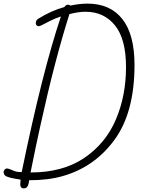

<svg xmlns="http://www.w3.org/2000/svg" viewBox="-49 -987 780 1062"><path d="M63 32Q63 25 65 7Q48 3 37 2Q3 -4 -13 -11Q-29 -18 -29 -37Q-29 -42 -23.5 -48.5Q-18 -55 -13 -55Q0 -55 16 -47Q29 -41 40 -38Q51 -35 71 -35Q185 -590 288 -896Q255 -885 228.5 -871.5Q202 -858 198 -856Q172 -842 167 -842Q149 -842 149 -860Q149 -874 162 -883Q236 -929 307 -948Q315 -961 328 -961Q336 -961 339 -956Q392 -967 435 -967Q560 -967 627.5 -882Q695 -797 695 -628Q695 -365 584.5 -214Q474 -63 298 -13Q218 10 112 10Q110 33 103 44Q96 55 83 55Q63 55 63 32ZM648 -616Q648 -771 587 -846.5Q526 -922 424 -922Q385 -922 335 -909Q253 -651 175 -295Q152 -193 120 -33Q298 -33 416.5 -113Q535 -193 591.5 -325Q648 -457 648 -616Z"/></svg>

Font: Bad Script
Style: Regular
Weight: 400
Italic angle: -10°
Designer: Roman Shchyukin (Gaslight Type Foundry), Cyreal (Charset Expansion)
Foundry: Gaslight
Version: Version 2.000